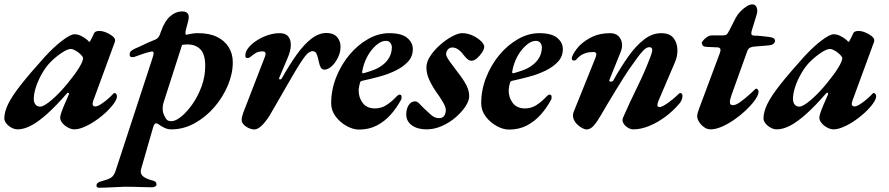

<svg xmlns="http://www.w3.org/2000/svg" viewBox="-44 -587 4132 892"><path d="M37.6 14Q24 14 9.5 6.3Q-4.9 -1.5 -14.5 -13.5Q-24 -25.6 -24 -36.6Q-24 -66.8 -6.2 -103.7Q11.7 -140.5 53 -193Q94.4 -245.5 164.3 -323.2Q207.7 -370.2 245.8 -399Q283.9 -427.9 302.3 -427.9Q329 -427.9 361.5 -401.6Q368.1 -394.2 369.1 -393.7Q370 -393.1 371 -393.1Q373 -393.1 373.7 -393.8Q374.4 -394.5 377 -399.9Q384.5 -414.1 387.5 -420.3Q390.5 -426.6 392.4 -431.6Q397.6 -443.2 416.7 -443.2Q432.2 -443.2 449.4 -436.1Q466.6 -429 478.7 -419.1Q490.8 -409.2 490.8 -400.1Q490.8 -394.3 488.7 -389.8L389 -118.3Q380.1 -92.5 399.5 -92.5Q411 -92.5 434.8 -109.6Q458.7 -126.6 482.6 -151.6Q485.4 -154.5 485.9 -154.7Q486.3 -155 487.5 -155Q492.3 -155 495.9 -150.5Q499.4 -145.9 499.4 -139.1Q499.4 -124.7 480.5 -100.1Q461.6 -75.5 431.8 -50.7Q395.6 -20.6 360.6 -3.3Q325.5 14 302.3 14Q287.4 14 271.7 5.5Q255.9 -2.9 245.7 -15.6Q235.5 -28.3 235.5 -40.6Q235.5 -47.5 240.7 -63.6Q242.5 -69.3 246.4 -79.2Q250.3 -89 255.1 -100.6Q259.9 -112.2 265.4 -124.2Q270.9 -136.2 275.4 -147.3Q278 -152.5 274.6 -155.1Q271.2 -157.8 268.5 -154.9Q217.3 -95.9 175.5 -58.4Q133.6 -20.8 100.2 -3.4Q66.8 14 37.6 14ZM142.8 -91.6Q159.9 -91.6 196.8 -123.2Q233.8 -154.8 272.4 -202.6Q304.6 -241.7 323.4 -272.5Q342.1 -303.4 342.1 -316.4Q342.1 -325.3 321.7 -342Q312.4 -349.5 302.1 -354.5Q291.9 -359.6 285.2 -359.6Q269.7 -359.6 242.7 -341.6Q215.7 -323.6 192.2 -300.2Q171.5 -279.7 153.4 -249.1Q135.2 -218.5 124.1 -186.1Q113 -153.6 113 -127.3Q113 -110.6 121 -101.1Q129 -91.6 142.8 -91.6Z M414.6 285.2Q410.4 285.2 406.9 281.9Q403.5 278.7 404.3 273.7Q405.1 265.7 411.5 261.4Q417.9 257.2 426.1 255.4Q456.9 247.3 471 239Q485 230.8 492.9 206.9L662.9 -312.4Q666.3 -322.3 668.5 -331Q670.7 -339.6 668.8 -344.6Q666.8 -349.5 655.2 -346.7Q635.3 -341.9 620.7 -337Q606 -332.1 583.4 -323.7Q575.4 -320.5 566.8 -321.8Q558.3 -323.1 558.3 -334Q558.3 -344.5 566.5 -351.1Q574.7 -357.7 583.9 -361.6Q599.9 -367.9 620.5 -378.2Q641.1 -388.5 678.6 -403.5Q685.6 -406.3 691.8 -413.9Q697.9 -421.5 704 -440.8Q720.5 -488.6 746.4 -511.2Q772.3 -533.9 803.4 -533.9Q822 -533.9 829.3 -522.7Q836.5 -511.6 829.6 -486.2L819.1 -447Q816.9 -437 817.7 -430.9Q818.5 -424.8 822.5 -425.8Q835.5 -428.6 848.4 -430.8Q861.4 -433 875.5 -433Q928.8 -433 964.7 -415.3Q1000.5 -397.6 1019 -367Q1037.5 -336.5 1037.5 -297.4Q1037.5 -244.5 1014.3 -189.5Q991 -134.5 951.1 -88.4Q911.1 -42.4 859.7 -14.2Q808.3 14 752.5 14Q735.3 14 721 7.2Q706.8 0.4 698.4 -5.6Q685.3 -15.7 678.6 -13.7Q671.8 -11.6 666.5 7.4L612 196.7Q605.8 216.1 617.3 229Q628.8 242 663.6 251.4Q670.3 252.4 676.7 256.6Q683 260.8 683 271.3Q683 276.5 676.4 279.8Q669.9 283.1 661.3 283.1Q644.7 283.1 620.1 282.2Q595.5 281.3 572.6 280.9Q549.6 280.5 534.9 280.6Q509.9 281.2 476.1 283.2Q442.4 285.2 414.6 285.2ZM752.7 -24.1Q771.6 -24.1 797.7 -45.1Q823.8 -66.1 849.5 -102.4Q875.2 -138.7 892.3 -184.9Q909.4 -231.2 909.4 -281Q909.4 -334.5 887.3 -357.4Q865.3 -380.3 828.4 -380.5Q821.9 -380.5 815.4 -380.1Q808.8 -379.6 801.9 -378.5L715.7 -110.1Q711.3 -95.4 711.6 -81.1Q711.9 -66.8 716.8 -55Q722.6 -41.2 729.2 -32.7Q735.8 -24.1 752.7 -24.1Z M1136.6 14.5Q1127.5 14.5 1113.7 9Q1099.9 3.4 1089.4 -7Q1078.8 -17.4 1078.8 -30.8Q1078.8 -37.9 1080.8 -45.7Q1082.8 -53.5 1086.2 -63.5L1187.3 -324.8Q1191.4 -335.4 1188.9 -341.8Q1186.3 -348.3 1176.3 -348.3Q1155.8 -348.3 1143.5 -340.3Q1131.2 -332.3 1116.9 -320.9Q1111.7 -316.9 1104.1 -317.4Q1096.6 -317.8 1095.8 -326.5Q1094.1 -346.8 1112.3 -367.8Q1130.4 -388.9 1158.2 -404.5Q1180 -417.6 1205.6 -425.2Q1231.1 -432.9 1254.8 -432.9Q1282.8 -432.9 1295.2 -417.6Q1307.7 -402.4 1307.1 -376.4Q1306.5 -350.5 1292 -317.2L1253.6 -226.3Q1250.4 -219.3 1256.1 -218.2Q1261.8 -217 1265.6 -223.6Q1300.7 -286.1 1334.2 -333.1Q1367.7 -380 1402.3 -406.9Q1436.9 -433.8 1473 -433.8Q1504.8 -433.8 1521.4 -415.5Q1538.1 -397.2 1538.1 -369.8Q1538.1 -343.6 1525.8 -318.9Q1513.6 -294.1 1496.4 -278.8Q1479.1 -263.4 1463.5 -263.4Q1452.2 -263.4 1446.2 -273.7Q1440.1 -284 1436 -305Q1432.7 -322.4 1427.1 -335.8Q1421.4 -349.3 1408.8 -349.3Q1391.4 -349.3 1373.7 -326.4Q1356 -303.6 1332.6 -264.2Q1324.9 -251.7 1310.6 -226.9Q1296.3 -202.1 1279 -172.3Q1261.8 -142.4 1245.1 -113.2Q1228.4 -84 1215.8 -62.7Q1197 -29.5 1176.1 -7.5Q1155.2 14.5 1136.6 14.5Z M1623.5 15Q1596.8 15 1566.7 -1.4Q1536.6 -17.8 1515.6 -45.6Q1494.6 -73.4 1494.6 -107Q1494.6 -169.3 1517.6 -227.5Q1540.5 -285.6 1579 -331.8Q1617.5 -378.1 1665.8 -405.5Q1714.1 -432.9 1763.8 -432.9Q1821.8 -432.9 1847.8 -411Q1873.9 -389.1 1873.9 -359Q1873.9 -324.7 1851.5 -300.5Q1829.2 -276.3 1793.7 -258.9Q1758.2 -241.6 1716.9 -230.6Q1675.6 -219.6 1638.5 -211.6Q1634.2 -210.6 1631.9 -208.7Q1629.6 -206.8 1628.4 -202.4Q1626.4 -195.2 1624.7 -186.8Q1623 -178.5 1622.2 -170.2Q1621.4 -135.2 1640.6 -109.3Q1659.9 -83.3 1698.2 -83.3Q1726 -83.3 1749.3 -97.6Q1772.7 -111.9 1795.2 -135.6Q1806.1 -147.5 1812.4 -147.5Q1821.6 -147.5 1821.6 -136.6Q1821.6 -134 1821.2 -129.9Q1820.8 -125.7 1818.8 -122.9Q1799.6 -86.6 1771.7 -55.1Q1743.9 -23.6 1707.2 -4.3Q1670.5 15 1623.5 15ZM1645.5 -246.9Q1666.4 -252.7 1688.8 -260.8Q1711.2 -268.9 1730.3 -282.6Q1749.5 -296.3 1762.2 -316.2Q1774.9 -336 1776.5 -364.4Q1777.4 -375.7 1770.4 -386.5Q1763.4 -397.2 1748.7 -397.2Q1731 -397.2 1713.5 -384.6Q1695.9 -372 1680.1 -351.6Q1664.2 -331.2 1653.4 -305.4Q1642.6 -279.5 1638.5 -252.9Q1637.7 -245.3 1645.5 -246.9Z M1937.5 14Q1895 14 1869.1 -5.1Q1843.3 -24.1 1843.3 -55.4Q1843.3 -80.9 1854.6 -98.5Q1865.9 -116.2 1885.2 -116.2Q1893 -116.2 1903 -106.6Q1913 -97 1925.2 -84.1Q1939.5 -70.3 1957.5 -54.2Q1975.5 -38.1 1995.1 -38.1Q2011.4 -38.1 2018.8 -47.8Q2026.2 -57.4 2027.2 -73.7Q2028 -89.1 2013.1 -113.8Q1998.3 -138.5 1981.8 -161Q1963.9 -186.7 1950.5 -215.9Q1937 -245.2 1937 -273.4Q1937 -299.9 1955.4 -327.4Q1973.8 -355 2001.6 -379.3Q2029.4 -403.7 2057.2 -418.3Q2084.9 -432.9 2102.8 -432.9Q2128.1 -432.9 2151.4 -422.1Q2174.6 -411.3 2190.1 -396.5Q2205.6 -381.6 2205.6 -369.7Q2205.6 -358.8 2195.5 -343.3Q2185.4 -327.9 2172.1 -316.3Q2158.7 -304.8 2147 -304.8Q2135.4 -304.8 2125.5 -314.3Q2115.6 -323.9 2107.9 -334Q2098.7 -347.3 2085.2 -356.8Q2071.8 -366.4 2057.8 -366.4Q2044.3 -366.4 2036.4 -356.6Q2028.5 -346.7 2028.5 -335.4Q2028.5 -327.4 2036.9 -314.1Q2045.2 -300.8 2057.2 -285.2Q2069.2 -269.7 2081.2 -253.2Q2110.2 -216 2123 -190.4Q2135.8 -164.9 2135.8 -140.2Q2135.8 -119.2 2118.7 -93Q2101.6 -66.8 2073.2 -42.1Q2044.8 -17.5 2009.4 -1.7Q1974 14 1937.5 14Z M2320.5 15Q2293.8 15 2263.7 -1.4Q2233.6 -17.8 2212.6 -45.6Q2191.6 -73.4 2191.6 -107Q2191.6 -169.3 2214.6 -227.5Q2237.5 -285.6 2276 -331.8Q2314.5 -378.1 2362.8 -405.5Q2411.1 -432.9 2460.8 -432.9Q2518.8 -432.9 2544.8 -411Q2570.9 -389.1 2570.9 -359Q2570.9 -324.7 2548.5 -300.5Q2526.2 -276.3 2490.7 -258.9Q2455.2 -241.6 2413.9 -230.6Q2372.6 -219.6 2335.5 -211.6Q2331.2 -210.6 2328.9 -208.7Q2326.6 -206.8 2325.4 -202.4Q2323.4 -195.2 2321.7 -186.8Q2320 -178.5 2319.2 -170.2Q2318.4 -135.2 2337.6 -109.3Q2356.9 -83.3 2395.2 -83.3Q2423 -83.3 2446.3 -97.6Q2469.7 -111.9 2492.2 -135.6Q2503.1 -147.5 2509.4 -147.5Q2518.6 -147.5 2518.6 -136.6Q2518.6 -134 2518.2 -129.9Q2517.8 -125.7 2515.8 -122.9Q2496.6 -86.6 2468.7 -55.1Q2440.9 -23.6 2404.2 -4.3Q2367.5 15 2320.5 15ZM2342.5 -246.9Q2363.4 -252.7 2385.8 -260.8Q2408.2 -268.9 2427.3 -282.6Q2446.5 -296.3 2459.2 -316.2Q2471.9 -336 2473.5 -364.4Q2474.4 -375.7 2467.4 -386.5Q2460.4 -397.2 2445.7 -397.2Q2428 -397.2 2410.5 -384.6Q2392.9 -372 2377.1 -351.6Q2361.2 -331.2 2350.4 -305.4Q2339.6 -279.5 2335.5 -252.9Q2334.7 -245.3 2342.5 -246.9Z M2681.3 14.4Q2672.8 14.4 2660.4 7.8Q2647.9 1.3 2636.5 -10.2Q2625.1 -21.6 2620 -37Q2614.8 -52.3 2621.9 -69L2723.1 -320.2Q2732.9 -345.3 2713.6 -345.3Q2706.9 -345.3 2693.4 -344.1Q2680 -342.8 2664.1 -335.3Q2648.2 -327.7 2633.1 -310Q2629.1 -305.2 2621.3 -305.7Q2613.5 -306.2 2612.3 -314.8Q2612.3 -322.5 2618.7 -334.4Q2625.1 -346.4 2634.6 -358.8Q2644.1 -371.1 2650.5 -377.1Q2674.6 -400.1 2708.7 -416.4Q2742.8 -432.7 2789.9 -432.9Q2814.8 -432.9 2828.4 -420Q2841.9 -407.1 2845.1 -387.7Q2848.4 -368.2 2840.1 -347.2L2787.2 -215.8Q2784.2 -208.8 2792.8 -207.8Q2801.4 -206.8 2805.3 -213.4Q2840.5 -276 2875.6 -325.3Q2910.8 -374.7 2948.5 -403.8Q2986.3 -432.9 3027.8 -432.9Q3066.8 -432.9 3084.4 -411Q3101.9 -389.1 3103.1 -357.6Q3104.4 -326.2 3091.2 -296.6L3015.6 -119.6Q3003 -89.4 3019.8 -89.4Q3026 -89.4 3037 -95.1Q3047.9 -100.8 3060.2 -109.6Q3072.4 -118.4 3082.6 -126.9Q3092.9 -135.3 3097.7 -140.1Q3102.8 -145.2 3108.2 -150.2Q3113.6 -155.1 3117.1 -155.1Q3120.1 -155.1 3123.4 -151.4Q3126.7 -147.6 3126.7 -142.8Q3126.7 -123.3 3113.7 -107.5Q3084.4 -72.4 3047.5 -44.9Q3010.7 -17.5 2971.8 -1.7Q2932.9 14 2898.4 14Q2885.3 14 2871.8 5.4Q2858.3 -3.1 2851.8 -15.2Q2845.2 -27.2 2850.2 -39.8Q2882.5 -113.4 2917.7 -184.8Q2953 -256.2 2980.6 -330.6Q2987.6 -349.5 2985.9 -358.6Q2984.2 -367.7 2972.6 -367.9Q2960 -368.1 2944.6 -352.2Q2929.2 -336.3 2912.2 -312.3Q2895.3 -288.2 2876.5 -262Q2867.8 -249.7 2851.9 -224.3Q2836 -198.9 2816.8 -167.7Q2797.5 -136.6 2779.2 -105.4Q2760.9 -74.2 2746.7 -50.3Q2731.2 -22.8 2715.2 -4.2Q2699.1 14.4 2681.3 14.4Z M3256.5 14Q3241.1 14 3227 3.8Q3212.9 -6.4 3204 -20.6Q3195 -34.9 3195 -46Q3195 -53.1 3197.1 -61.4Q3199.1 -69.7 3205.7 -87.2L3299.9 -339.4Q3306 -356.3 3301.3 -361.7Q3296.6 -367 3289.1 -367L3240.9 -369Q3223.8 -370 3220.1 -376.6Q3216.3 -383.1 3216.3 -388.8Q3216.3 -390.8 3223 -399.1Q3229.6 -407.5 3240.8 -415.1Q3252 -422.6 3264.3 -422.6H3312.6Q3327.7 -422.6 3332.5 -427.3Q3337.3 -432.1 3345.6 -448L3373.7 -503.5Q3381.8 -518.9 3395.3 -533.1Q3408.7 -547.3 3423.9 -556.9Q3439.1 -566.6 3450.7 -566.6Q3466.9 -566.6 3471.7 -551.5Q3476.6 -536.4 3471.8 -520.6L3448.2 -443.8Q3444.6 -429.4 3448.5 -425.4Q3452.4 -421.3 3462.9 -421.3Q3476.3 -421.3 3492 -419.6Q3507.7 -417.8 3525.6 -415.8Q3548.1 -412.8 3552.5 -407.6Q3556.8 -402.5 3556.8 -395Q3556.8 -392.2 3551.1 -385.3Q3545.5 -378.3 3529.6 -376.5Q3516.6 -375.5 3502.8 -374Q3488.9 -372.5 3470.2 -371.5Q3451.7 -370.5 3442.4 -366.5Q3433 -362.5 3428.5 -351.6L3354.3 -144.9Q3347 -123.9 3347 -113.7Q3347 -103.4 3351.7 -100.9Q3356.4 -98.4 3361.6 -98.4Q3374 -98.4 3392.9 -111.6Q3411.7 -124.9 3431.2 -142Q3450.7 -159.1 3463.2 -171.6Q3466 -174.4 3468.3 -175Q3470.5 -175.7 3471.3 -174.6Q3476.3 -173.3 3478.6 -167.7Q3481 -162.1 3479.6 -155.5Q3476.7 -140.2 3460.8 -118.6Q3445 -97 3420.3 -73.9Q3395.7 -50.7 3366.9 -30.7Q3338.1 -10.8 3309.5 1.6Q3280.9 14 3256.5 14Z M3564.6 14Q3551 14 3536.5 6.3Q3522.1 -1.5 3512.5 -13.5Q3503 -25.6 3503 -36.6Q3503 -66.8 3520.8 -103.7Q3538.7 -140.5 3580 -193Q3621.4 -245.5 3691.3 -323.2Q3734.7 -370.2 3772.8 -399Q3810.9 -427.9 3829.3 -427.9Q3856 -427.9 3888.5 -401.6Q3895.1 -394.2 3896.1 -393.7Q3897 -393.1 3898 -393.1Q3900 -393.1 3900.7 -393.8Q3901.4 -394.5 3904 -399.9Q3911.5 -414.1 3914.5 -420.3Q3917.5 -426.6 3919.4 -431.6Q3924.6 -443.2 3943.7 -443.2Q3959.2 -443.2 3976.4 -436.1Q3993.6 -429 4005.7 -419.1Q4017.8 -409.2 4017.8 -400.1Q4017.8 -394.3 4015.7 -389.8L3916 -118.3Q3907.1 -92.5 3926.5 -92.5Q3938 -92.5 3961.8 -109.6Q3985.7 -126.6 4009.6 -151.6Q4012.4 -154.5 4012.9 -154.7Q4013.3 -155 4014.5 -155Q4019.3 -155 4022.9 -150.5Q4026.4 -145.9 4026.4 -139.1Q4026.4 -124.7 4007.5 -100.1Q3988.6 -75.5 3958.8 -50.7Q3922.6 -20.6 3887.6 -3.3Q3852.5 14 3829.3 14Q3814.4 14 3798.7 5.5Q3782.9 -2.9 3772.7 -15.6Q3762.5 -28.3 3762.5 -40.6Q3762.5 -47.5 3767.7 -63.6Q3769.5 -69.3 3773.4 -79.2Q3777.3 -89 3782.1 -100.6Q3786.9 -112.2 3792.4 -124.2Q3797.9 -136.2 3802.4 -147.3Q3805 -152.5 3801.6 -155.1Q3798.2 -157.8 3795.5 -154.9Q3744.3 -95.9 3702.5 -58.4Q3660.6 -20.8 3627.2 -3.4Q3593.8 14 3564.6 14ZM3669.8 -91.6Q3686.9 -91.6 3723.8 -123.2Q3760.8 -154.8 3799.4 -202.6Q3831.6 -241.7 3850.4 -272.5Q3869.1 -303.4 3869.1 -316.4Q3869.1 -325.3 3848.7 -342Q3839.4 -349.5 3829.1 -354.5Q3818.9 -359.6 3812.2 -359.6Q3796.7 -359.6 3769.7 -341.6Q3742.7 -323.6 3719.2 -300.2Q3698.5 -279.7 3680.4 -249.1Q3662.2 -218.5 3651.1 -186.1Q3640 -153.6 3640 -127.3Q3640 -110.6 3648 -101.1Q3656 -91.6 3669.8 -91.6Z"/></svg>

Font: EB Garamond
Style: Italic
Weight: 400
Italic angle: -17.2°
Designer: Georg Duffner and Octavio Pardo
Foundry: Georg Duffner
Version: Version 1.001